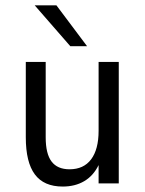

<svg xmlns="http://www.w3.org/2000/svg" viewBox="-20 -684 540 716"><path d="M76.2 -171.9V-453.1H150.4V-171.9Q150.4 -110.4 172.4 -81.5Q194.3 -52.7 239.3 -52.7Q292 -52.7 319.8 -89.8Q347.7 -127 347.7 -196.3V-453.1H422.9V0H347.7V-68.4Q328.1 -28.3 293.9 -8.3Q259.8 11.7 213.9 11.7Q143.6 11.7 109.9 -33.7Q76.2 -79.1 76.2 -171.9ZM190.4 -664.1 304.7 -511.7H242.2L109.4 -664.1Z"/></svg>

Font: BabelStone Shapes
Style: Regular
Weight: 400
Designer: Andrew West
Foundry: BabelStone
Version: Version 15.0.0 September 13, 2022